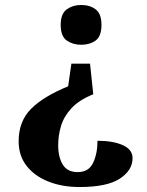

<svg xmlns="http://www.w3.org/2000/svg" viewBox="-20 -560 590 772"><path d="M355 -181Q298 -158 267.5 -125Q237 -92 225.5 -54Q214 -16 214 24Q214 72 232.5 102Q251 132 292 132Q337 132 354.5 94.5Q372 57 372 6Q434 6 473.5 23.5Q513 41 513 76Q513 125 461.5 158.5Q410 192 300 192Q230 192 174.5 170Q119 148 87 107Q55 66 55 8Q55 -72 104.5 -122Q154 -172 254 -213L267 -304H342ZM306 -540Q341 -540 364.5 -522.5Q388 -505 388 -460Q388 -414 364.5 -397Q341 -380 306 -380Q273 -380 248.5 -397Q224 -414 224 -460Q224 -505 248.5 -522.5Q273 -540 306 -540Z"/></svg>

Font: Noto Serif Tibetan
Style: Bold
Weight: 700
Designer: Monotype Design Team
Foundry: Monotype Imaging Inc.
Version: Version 2.103; ttfautohint (v1.8.4.7-5d5b)